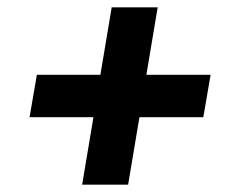

<svg xmlns="http://www.w3.org/2000/svg" viewBox="-20 -568 640 526"><path d="M205 -62 236 -247H61L81 -363H255L286 -548H412L381 -363H557L537 -247H362L331 -62Z"/></svg>

Font: IBM Plex Mono
Style: Bold Italic
Weight: 700
Italic angle: -9°
Monospace: yes
Designer: Mike Abbink, Paul van der Laan, Pieter van Rosmalen
Foundry: Bold Monday
Version: Version 2.3